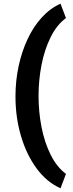

<svg xmlns="http://www.w3.org/2000/svg" viewBox="-20 -807 394 1036"><path d="M188 -289.1Q188 -203.6 204.1 -121.1Q220.2 -38.6 253.2 27.8Q286.1 94.2 335.9 131.3L306.6 209Q231.4 175.3 177 101.1Q122.6 26.9 93 -73.7Q63.5 -174.3 63.5 -286.6Q63.5 -370.6 80.3 -449.5Q97.2 -528.3 128.7 -595.7Q160.2 -663.1 205.3 -712.6Q250.5 -762.2 306.6 -787.1L335.9 -709.5Q286.1 -672.9 253.2 -606.2Q220.2 -539.6 204.1 -457Q188 -374.5 188 -289.1Z"/></svg>

Font: Vazirmatn RD ExtraBold
Style: Regular
Weight: 800
Designer: Saber Rastikerdar
Foundry: Saber Rastikerdar
Version: Version 32.102